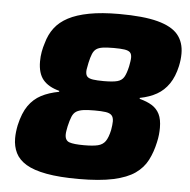

<svg xmlns="http://www.w3.org/2000/svg" viewBox="-51 -747 795 805"><g transform="rotate(5 346.5 -344.0)"><path d="M309 8Q228 8 173.5 -2Q119 -12 87.5 -31Q56 -50 42.5 -77.5Q29 -105 29 -139Q29 -152 30.5 -165.5Q32 -179 35 -194Q47 -247 68.5 -277.5Q90 -308 121.5 -324.5Q153 -341 196 -349V-353Q150 -365 127.5 -392Q105 -419 105 -469Q105 -490 108.5 -509.5Q112 -529 118 -547Q128 -584 149 -611.5Q170 -639 205 -657.5Q240 -676 292.5 -686Q345 -696 418 -696Q521 -696 581 -680Q641 -664 667 -632.5Q693 -601 693 -553Q693 -540 691.5 -527Q690 -514 687 -500Q677 -455 656.5 -425Q636 -395 606 -378Q576 -361 535 -353V-349Q566 -341 587 -328Q608 -315 619 -293Q630 -271 630 -235Q630 -222 628.5 -206.5Q627 -191 623 -174Q614 -132 596.5 -98Q579 -64 545.5 -40.5Q512 -17 454.5 -4.5Q397 8 309 8ZM319 -135Q357 -135 377.5 -140Q398 -145 409 -160.5Q420 -176 427 -208Q429 -220 430 -229Q431 -238 431 -245Q431 -262 423 -270.5Q415 -279 397.5 -281.5Q380 -284 351 -284Q322 -284 304 -281.5Q286 -279 274.5 -272Q263 -265 256.5 -249.5Q250 -234 244 -208Q242 -198 240.5 -189Q239 -180 239 -173Q239 -148 257.5 -141.5Q276 -135 319 -135ZM378 -410Q416 -410 435 -415Q454 -420 463 -435Q472 -450 479 -481Q481 -492 482.5 -501.5Q484 -511 484 -518Q484 -533 477 -540Q470 -547 453.5 -549.5Q437 -552 408 -552Q380 -552 362.5 -549.5Q345 -547 335 -540Q325 -533 319 -518.5Q313 -504 308 -481Q306 -469 304 -460Q302 -451 302 -444Q302 -429 309 -422Q316 -415 333 -412.5Q350 -410 378 -410Z"/></g></svg>

Font: Saira Thin ExtraBold
Style: Italic
Weight: 800
Italic angle: -12°
Version: Version 1.101